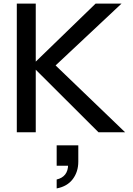

<svg xmlns="http://www.w3.org/2000/svg" viewBox="-20 -740 742 1074"><path d="M74 0V-720H180V0ZM158 -374 515 -720H660L291 -374ZM531 0 156 -374H291L680 0ZM297 314V264Q328 257 344.5 236Q361 215 361 180L398 187H297V73H418V164Q418 221 387 262Q356 303 297 314Z"/></svg>

Font: Instrument Sans Medium
Style: Regular
Weight: 500
Designer: Rodrigo Fuenzalida
Foundry: fragTYPE
Version: Version 1.000;gftools[0.9.28]